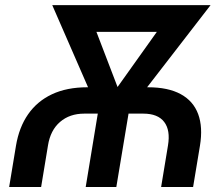

<svg xmlns="http://www.w3.org/2000/svg" viewBox="-20 -748 896 768"><path d="M16.6 0 43.9 -165Q56.2 -238.8 92.5 -291Q128.9 -343.3 188.2 -371.1Q247.6 -398.9 329.1 -398.9H571.8Q652.8 -398.9 703.1 -371.3Q753.4 -343.8 772.7 -291.5Q792 -239.3 779.8 -165L752.4 0H624.5L651.9 -166Q662.1 -227.1 636.7 -260.3Q611.3 -293.5 553.2 -293.5H316.9Q258.8 -293.5 220.2 -260.3Q181.6 -227.1 171.9 -166L144.5 0ZM322.8 0 381.3 -355H504.4L445.3 0ZM381.8 -285.2 189 -727.5H324.7L471.2 -345.2L449.2 -285.2ZM414.6 -285.2 413.6 -348.6 683.6 -727.5H822.3L482.4 -287.6ZM264.2 -620.6 282.2 -727.5H726.6L708.5 -620.6Z"/></svg>

Font: Inter 24pt SemiBold
Style: Italic
Weight: 600
Italic angle: -9.3988°
Designer: Rasmus Andersson
Foundry: rsms
Version: Version 4.001;git-66647c0bb